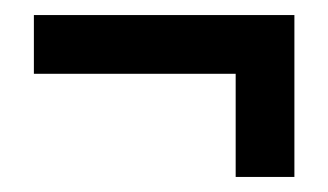

<svg xmlns="http://www.w3.org/2000/svg" viewBox="-20 -409 436 255"><path d="M371 -389V-174H293V-311H25V-389Z"/></svg>

Font: Adderley Bold
Style: Regular
Weight: 700
Designer: gorohovskiy
Version: Version 1.003 November 13, 2017